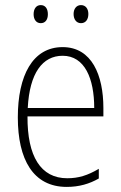

<svg xmlns="http://www.w3.org/2000/svg" viewBox="-20 -724 475 754"><path d="M112 -668C112 -648 122 -633 140 -633C158 -633 168 -647 168 -668C168 -690 158 -704 140 -704C122 -704 112 -689 112 -668ZM269 -669C269 -648 280 -633 298 -633C316 -633 327 -647 327 -669C327 -690 316 -704 298 -704C280 -704 269 -689 269 -669ZM226 -539C108 -539 50 -427 50 -263C50 -98 110 10 242 10C291 10 331 -2 368 -23V-61C324 -35 288 -24 244 -24C140 -24 87 -110 88 -267H386V-300C386 -428 341 -539 226 -539ZM226 -505C313 -505 350 -415 350 -300H89C96 -437 147 -505 226 -505Z"/></svg>

Font: Noto Sans Ethiopic Condensed ExtraLight
Style: Regular
Weight: 200
Width: 3
Designer: Monotype Design Team
Foundry: Monotype Imaging Inc.
Version: Version 2.102